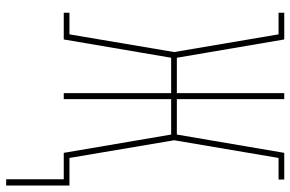

<svg xmlns="http://www.w3.org/2000/svg" viewBox="-184 -592 967 640"><g transform="rotate(90 300.0 -271.5)"><path d="M577 192V0H489L428 -358H310V0H290V-358H172L111 0H22V-19H94L153 -368L94 -716H22V-735H111L172 -377H290V-735H310V-377H428L489 -735H578V-716H506L447 -368L506 -19H598V192Z"/></g></svg>

Font: Iosevka Curly Slab ThEx
Style: Regular
Weight: 100
Width: 7
Monospace: yes
Designer: Belleve Invis
Foundry: Belleve Invis
Version: Version 11.1.0; ttfautohint (v1.8.3)